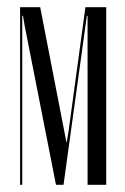

<svg xmlns="http://www.w3.org/2000/svg" viewBox="-20 -515 349 535"><path d="M276 0H224V-471H222L157 0H136L49 -442L44 -471H42V0H36V-495H92L165 -119H166L171 -149L218 -495H276Z"/></svg>

Font: Moniqa Cond Display
Style: Regular
Weight: 400
Width: 3
Designer: Rajesh Rajput
Foundry: Rajesh Rajput
Version: Version 1.000